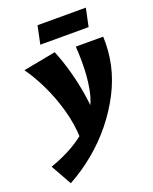

<svg xmlns="http://www.w3.org/2000/svg" viewBox="-204 -707 869 1087"><g transform="rotate(-20 230.5 -163.5)"><path d="M30 289 -40 164Q35 138 94.5 104Q154 70 197.5 29.5Q241 -11 269 -58Q297 -105 308 -159Q321 -221 323.5 -288Q326 -355 321 -428H486Q488 -386 484.5 -344Q481 -302 472 -260Q454 -178 413 -98.5Q372 -19 314 53Q256 125 183.5 185Q111 245 30 289ZM168 69Q165 -20 140.5 -106.5Q116 -193 79.5 -269Q43 -345 2 -402L198 -439Q223 -379 243.5 -305.5Q264 -232 276.5 -154.5Q289 -77 290 -3ZM136 -507 159 -616H450L427 -507Z"/></g></svg>

Font: Ysabeau Black
Style: Italic
Weight: 900
Italic angle: -12°
Version: Version 2.000;gftools[0.9.27.dev2+g8671c4b]